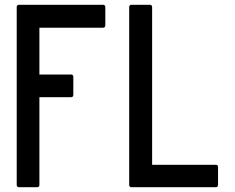

<svg xmlns="http://www.w3.org/2000/svg" viewBox="-20 -798 983 804"><path d="M145 -391V-24Q145 -14 135 -14H60Q50 -14 50 -24V-768Q50 -778 60 -778H411Q421 -778 421 -768V-692Q421 -682 411 -682H145V-486H277Q287 -486 287 -476V-401Q287 -391 277 -391ZM531 -14Q521 -14 521 -24V-768Q521 -778 531 -778H607Q617 -778 617 -768V-108H883Q893 -108 893 -99V-24Q893 -14 883 -14Z"/></svg>

Font: Kanalisirung
Style: Regular
Weight: 500
Designer: Peter Wiegel
Foundry: Peter Wiegel
Version: 1.000